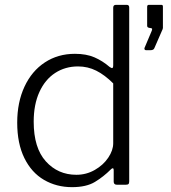

<svg xmlns="http://www.w3.org/2000/svg" viewBox="-20 -762 706 792"><path d="M449 -13V-59Q449 -68 445 -68Q442 -68 437 -63Q407 -33 371.5 -11.5Q336 10 277 10Q213 10 161.5 -20Q110 -50 80.5 -110Q51 -170 51 -256Q51 -340 81 -404.5Q111 -469 165 -504.5Q219 -540 289 -540Q336 -540 369.5 -525.5Q403 -511 432 -486Q440 -481 442 -481Q447 -481 447 -493V-730Q447 -742 458 -742H503Q513 -742 513 -731V-14Q513 -6 510 -3Q507 0 499 0H462Q449 0 449 -13ZM302 -488Q249 -488 207.5 -461Q166 -434 142.5 -382.5Q119 -331 119 -260Q119 -152 169 -96.5Q219 -41 295 -41Q336 -41 371 -61Q406 -81 426.5 -111.5Q447 -142 447 -171V-418Q412 -453 377 -470.5Q342 -488 302 -488ZM576 -564 606 -635Q608 -641 607.5 -643Q607 -645 603 -646L596 -647Q591 -648 589 -650Q587 -652 587 -656V-734Q587 -742 594 -742H646Q652 -742 652 -735V-647L651 -642L617 -564Q614 -555 601 -555H582Q578 -555 576.5 -558Q575 -561 576 -564Z"/></svg>

Font: Libre Franklin Light
Style: Regular
Weight: 300
Designer: Pablo Impallari, Rodrigo Fuenzalida
Foundry: Impallari Type
Version: Version 1.002; ttfautohint (v1.5)